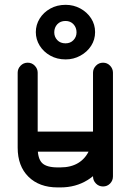

<svg xmlns="http://www.w3.org/2000/svg" viewBox="-20 -780 546 804"><path d="M453 -41.2Q453 -23.8 441 -11.5Q429 0.8 411.5 0.8Q394 0.8 381.8 -11.5Q369.5 -23.8 369.5 -41.2V-475.8Q369.5 -492.2 381.8 -504.9Q394 -517.5 411.5 -517.5Q429 -517.5 441 -504.9Q453 -492.2 453 -475.8ZM369.5 -233.8Q369.5 -251.2 381.8 -263.5Q394 -275.8 411.5 -275.8Q429 -275.8 441 -263.5Q453 -251.2 453 -233.8Q453 -165.5 424.9 -111.4Q396.8 -57.2 347 -26.2Q297.2 4.8 233 4.8H221.2Q144.5 4.8 99.2 -39.9Q54 -84.5 54 -161.8V-475.8Q54 -492.2 66.2 -504.9Q78.5 -517.5 96 -517.5Q113.5 -517.5 125.6 -504.9Q137.8 -492.2 137.8 -475.8V-161.8Q137.8 -116 156.2 -97.5Q174.8 -79 221.2 -79H233Q276.5 -79 307 -97.2Q337.5 -115.5 353.5 -150.4Q369.5 -185.2 369.5 -233.8ZM96 -145Q78.5 -145 66.2 -157.6Q54 -170.2 54 -186.8Q54 -204.2 66.2 -216.5Q78.5 -228.8 96 -228.8H407.2Q424.8 -228.8 437 -216.5Q449.2 -204.2 449.2 -186.8Q449.2 -170.2 437 -157.6Q424.8 -145 407.2 -145ZM254.9 -531.2Q218.7 -531.2 190.5 -547.1Q162.2 -563 146.1 -589Q130 -615.1 130 -645.5Q130 -676 146.1 -702.1Q162.2 -728.2 190.5 -744Q218.7 -759.8 254.9 -759.8Q288.2 -759.8 316.5 -744.4Q344.8 -729 361.5 -703.2Q378.2 -677.5 378.2 -645.6Q378.2 -613.8 361.5 -588Q344.8 -562.2 316.5 -546.8Q288.2 -531.2 254.9 -531.2ZM254.4 -598.5Q274.8 -598.5 287.6 -612Q300.5 -625.5 300.5 -644.5Q300.5 -664.7 287.6 -678.5Q274.8 -692.2 254.4 -692.2Q232.8 -692.2 220 -678.5Q207.2 -664.7 207.2 -644.5Q207.2 -625.5 220 -612Q232.8 -598.5 254.4 -598.5Z"/></svg>

Font: Libertine-Super Thin
Style: Regular
Weight: 100
Designer: Bastien Sozeau
Foundry: NBR — Bastien Sozeau
Version: Version 2.003;gftools[0.9.33]